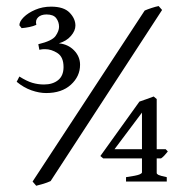

<svg xmlns="http://www.w3.org/2000/svg" viewBox="-20 -590 600 624"><path d="M144.5 -1.5Q133.8 3.4 121.8 7.1Q109.9 10.7 97.7 13.7L85.9 0L450.2 -555.7Q459 -559.6 472.4 -564Q485.8 -568.4 495.6 -570.3L506.8 -557.6ZM240.2 -379.4Q240.2 -341.8 210.4 -314.7Q180.7 -287.6 129.9 -287.6Q107.4 -287.6 82.3 -296.4Q57.1 -305.2 34.2 -324.2L43 -341.3Q66.9 -326.2 85.2 -320.8Q103.5 -315.4 123 -315.4Q151.4 -315.4 168.9 -329.6Q186.5 -343.8 186.5 -372.1Q186.5 -404.8 166.7 -417.5Q147 -430.2 126.5 -430.2Q119.1 -430.2 117.7 -429.9Q116.2 -429.7 107.9 -428.2L104.5 -446.3Q149.4 -457 160.6 -473.1Q171.9 -489.3 171.9 -502.9Q171.9 -518.6 162.8 -530.8Q153.8 -543 131.3 -543Q113.3 -543 103.8 -533.7Q94.2 -524.4 98.1 -509.3Q88.9 -504.9 75.7 -502.2Q62.5 -499.5 50.3 -498.5L43 -507.8Q43 -520 57.1 -534.2Q71.3 -548.3 94.7 -558.3Q118.2 -568.4 146 -568.4Q187.5 -568.4 206.3 -548.8Q225.1 -529.3 225.1 -506.8Q225.1 -490.2 210.7 -473.4Q196.3 -456.5 171.4 -449.2Q201.2 -446.3 220.7 -426.3Q240.2 -406.2 240.2 -379.4ZM525.4 -97.7Q520 -90.8 514.6 -85Q509.3 -79.1 503.4 -75.2H489.3V-27.8Q489.3 -24.4 495.1 -21.5Q501 -18.6 522 -14.2V0H389.6V-14.2Q423.3 -19 432.4 -22.7Q441.4 -26.4 441.4 -29.8V-75.2H315.4L306.2 -83L433.1 -259.8Q444.3 -263.7 457.5 -268.3Q470.7 -272.9 479.5 -276.4L489.3 -268.1V-105H518.6ZM441.4 -224.1 352.1 -105H441.4Z"/></svg>

Font: Namdhinggo
Style: Regular
Weight: 400
Designer: Victor Gaultney
Foundry: SIL International
Version: Version 3.001